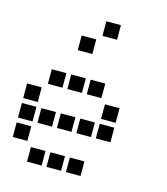

<svg xmlns="http://www.w3.org/2000/svg" viewBox="-115 -877 829 953"><g transform="rotate(15 300.0 -400.5)"><path d="M314 -788Q313 -788 313 -788Q313 -788 313 -787V-714Q313 -713 313 -713Q313 -713 314 -713H387Q388 -713 388 -713Q388 -713 388 -714V-787Q388 -788 388 -788Q388 -788 387 -788ZM214 -688Q213 -688 213 -688Q213 -688 213 -687V-614Q213 -613 213 -613Q213 -613 214 -613H287Q288 -613 288 -613Q288 -613 288 -614V-687Q288 -688 288 -688Q288 -688 287 -688ZM114 -488Q113 -488 113 -488Q113 -488 113 -487V-414Q113 -413 113 -413Q113 -413 114 -413H187Q188 -413 188 -413Q188 -413 188 -414V-487Q188 -488 188 -488Q188 -488 187 -488ZM214 -488Q213 -488 213 -488Q213 -488 213 -487V-414Q213 -413 213 -413Q213 -413 214 -413H287Q288 -413 288 -413Q288 -413 288 -414V-487Q288 -488 288 -488Q288 -488 287 -488ZM314 -488Q313 -488 313 -488Q313 -488 313 -487V-414Q313 -413 313 -413Q313 -413 314 -413H387Q388 -413 388 -413Q388 -413 388 -414V-487Q388 -488 388 -488Q388 -488 387 -488ZM14 -388Q13 -388 13 -388Q13 -388 13 -387V-314Q13 -313 13 -313Q13 -313 14 -313H87Q88 -313 88 -313Q88 -313 88 -314V-387Q88 -388 88 -388Q88 -388 87 -388ZM414 -388Q413 -388 413 -388Q413 -388 413 -387V-314Q413 -313 413 -313Q413 -313 414 -313H487Q488 -313 488 -313Q488 -313 488 -314V-387Q488 -388 488 -388Q488 -388 487 -388ZM14 -288Q13 -288 13 -288Q13 -288 13 -287V-214Q13 -213 13 -213Q13 -213 14 -213H87Q88 -213 88 -213Q88 -213 88 -214V-287Q88 -288 88 -288Q88 -288 87 -288ZM114 -288Q113 -288 113 -288Q113 -288 113 -287V-214Q113 -213 113 -213Q113 -213 114 -213H187Q188 -213 188 -213Q188 -213 188 -214V-287Q188 -288 188 -288Q188 -288 187 -288ZM214 -288Q213 -288 213 -288Q213 -288 213 -287V-214Q213 -213 213 -213Q213 -213 214 -213H287Q288 -213 288 -213Q288 -213 288 -214V-287Q288 -288 288 -288Q288 -288 287 -288ZM314 -288Q313 -288 313 -288Q313 -288 313 -287V-214Q313 -213 313 -213Q313 -213 314 -213H387Q388 -213 388 -213Q388 -213 388 -214V-287Q388 -288 388 -288Q388 -288 387 -288ZM414 -288Q413 -288 413 -288Q413 -288 413 -287V-214Q413 -213 413 -213Q413 -213 414 -213H487Q488 -213 488 -213Q488 -213 488 -214V-287Q488 -288 488 -288Q488 -288 487 -288ZM14 -188Q13 -188 13 -188Q13 -188 13 -187V-114Q13 -113 13 -113Q13 -113 14 -113H87Q88 -113 88 -113Q88 -113 88 -114V-187Q88 -188 88 -188Q88 -188 87 -188ZM114 -88Q113 -88 113 -88Q113 -88 113 -87V-14Q113 -13 113 -13Q113 -13 114 -13H187Q188 -13 188 -13Q188 -13 188 -14V-87Q188 -88 188 -88Q188 -88 187 -88ZM214 -88Q213 -88 213 -88Q213 -88 213 -87V-14Q213 -13 213 -13Q213 -13 214 -13H287Q288 -13 288 -13Q288 -13 288 -14V-87Q288 -88 288 -88Q288 -88 287 -88ZM314 -88Q313 -88 313 -88Q313 -88 313 -87V-14Q313 -13 313 -13Q313 -13 314 -13H387Q388 -13 388 -13Q388 -13 388 -14V-87Q388 -88 388 -88Q388 -88 387 -88Z"/></g></svg>

Font: Doto
Style: Bold
Weight: 700
Monospace: yes
Version: Version 1.000